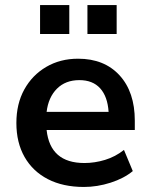

<svg xmlns="http://www.w3.org/2000/svg" viewBox="-20 -732 596 762"><path d="M313 10Q230 10 170 -21Q110 -52 77.5 -109Q45 -166 45 -244Q45 -320 76.5 -377Q108 -434 163.5 -466.5Q219 -499 290 -499Q394 -499 454.5 -433Q515 -367 515 -253V-216H165Q179 -85 315 -85Q356 -85 397 -97.5Q438 -110 472 -137L507 -53Q472 -24 419 -7Q366 10 313 10ZM295 -414Q240 -414 206 -380Q172 -346 165 -288H411Q407 -349 377.5 -381.5Q348 -414 295 -414ZM327 -597V-712H443V-597ZM139 -597V-712H255V-597Z"/></svg>

Font: Nunito Sans
Style: Bold
Weight: 700
Designer: Vernon Adams
Foundry: Vernon Adams
Version: Version 3.101; ttfautohint (v1.8.4.7-5d5b);gftools[0.9.27]